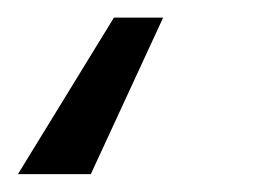

<svg xmlns="http://www.w3.org/2000/svg" viewBox="-68 12 298 215"><path d="M114.7 31.7 33.7 207H-47.9L59.6 31.7Z"/></svg>

Font: Roboto Condensed
Style: Italic
Weight: 400
Italic angle: -12°
Designer: Christian Robertson
Foundry: Google
Version: Version 3.0